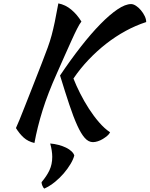

<svg xmlns="http://www.w3.org/2000/svg" viewBox="-20 -762 882 1132"><path d="M334 -317Q396 -409 456.5 -486.5Q517 -564 572 -620Q627 -676 673 -707Q719 -738 753 -738Q766 -738 781.5 -728Q797 -718 810.5 -702Q824 -686 833 -667.5Q842 -649 842 -632Q780 -612 720.5 -579.5Q661 -547 606.5 -504.5Q552 -462 502.5 -410Q453 -358 413 -299Q429 -258 452.5 -211.5Q476 -165 504 -121.5Q532 -78 564 -41Q596 -4 629 18Q624 29 612 39Q600 49 586 57.5Q572 66 556.5 71Q541 76 528 76Q502 76 480 51.5Q458 27 435.5 -22.5Q413 -72 388.5 -145.5Q364 -219 334 -317ZM183 81Q145 72 120 49.5Q95 27 74 -7Q83 -26 95.5 -57Q108 -88 126 -133.5Q144 -179 169 -242.5Q194 -306 227 -391Q248 -445 261.5 -482Q275 -519 284.5 -554.5Q294 -590 303 -633Q312 -676 324 -742Q366 -734 400.5 -705Q435 -676 460 -635Q449 -621 434.5 -592.5Q420 -564 402 -524Q384 -484 362 -435Q340 -386 316 -331Q262 -211 231 -111.5Q200 -12 183 81ZM241 350Q235 345 230 333.5Q225 322 225 312Q255 277 271.5 242Q288 207 288 163Q288 128 276 84Q301 86 325.5 92.5Q350 99 369.5 108.5Q389 118 402 130.5Q415 143 418 155Q412 178 395.5 205.5Q379 233 356 260Q333 287 303.5 311Q274 335 241 350Z"/></svg>

Font: Sweet Mavka Script
Style: Regular
Weight: 500
Designer: Pablo Impallari/Anastassiya Vishnevskaya
Foundry: Pablo Impallari/ Anastassiya Vishnevskaya
Version: Version 2.0/www.impallari.com/   behance.net/sweetcherry